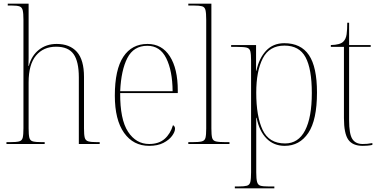

<svg xmlns="http://www.w3.org/2000/svg" viewBox="-20 -780 2061 1040"><path d="M15 0V-10H34Q68 -10 83.5 -14Q99 -18 103 -34Q107 -50 107 -85V-673Q107 -708 103 -724.5Q99 -741 85.5 -745.5Q72 -750 44 -750H22V-760H135V-487Q135 -475 135 -465Q135 -455 134 -423H136Q151 -479 191 -510.5Q231 -542 287 -542Q358 -542 396.5 -499Q435 -456 435 -363V-84Q435 -50 439 -34.5Q443 -19 458 -14.5Q473 -10 506 -10H520V0H407V-361Q407 -447 378.5 -487Q350 -527 284 -527Q215 -527 175 -479Q135 -431 135 -334V-85Q135 -50 139 -34Q143 -18 158.5 -14Q174 -10 208 -10H222V0Z M788 10Q702 10 652 -60.5Q602 -131 602 -262Q602 -403 648 -472.5Q694 -542 779 -542Q857 -542 900 -475Q943 -408 943 -290V-276H631Q630 -133 673.5 -66.5Q717 0 788 0Q840 0 871.5 -27.5Q903 -55 917 -102Q928 -96 928 -83Q928 -66 912 -44Q896 -22 865 -6Q834 10 788 10ZM915 -286Q914 -397 880.5 -464.5Q847 -532 778 -532Q704 -532 670 -466Q636 -400 631 -286Z M1000 0V-10H1020Q1057 -10 1073 -14Q1089 -18 1093 -33.5Q1097 -49 1097 -84V-672Q1097 -709 1093 -725.5Q1089 -742 1074.5 -746Q1060 -750 1030 -750H1000V-760H1125V-84Q1125 -49 1129 -33.5Q1133 -18 1149.5 -14Q1166 -10 1203 -10H1223V0Z M1252 240V230H1273Q1303 230 1317.5 226Q1332 222 1336 205.5Q1340 189 1340 153V-452Q1340 -486 1336 -502Q1332 -518 1316.5 -522Q1301 -526 1265 -526H1232V-536H1367V-397H1369Q1383 -464 1421 -505Q1459 -546 1520 -546Q1610 -546 1653.5 -481.5Q1697 -417 1697 -279Q1697 -130 1650 -60Q1603 10 1522 10Q1463 10 1423.5 -30Q1384 -70 1370 -142H1368Q1368 -116 1368 -75.5Q1368 -35 1368 13V153Q1368 189 1372.5 205.5Q1377 222 1391 226Q1405 230 1435 230H1466V240ZM1524 -3Q1596 -3 1632.5 -73.5Q1669 -144 1669 -276Q1669 -407 1635 -470Q1601 -533 1521 -533Q1439 -533 1403.5 -464Q1368 -395 1368 -278Q1368 -150 1402.5 -76.5Q1437 -3 1524 -3Z M1945 10Q1890 10 1866.5 -23.5Q1843 -57 1843 -141V-526H1772V-536Q1823 -537 1840 -555Q1854 -569 1857.5 -594.5Q1861 -620 1861 -657H1871V-536H1988V-526H1871V-129Q1871 -54 1888.5 -27Q1906 0 1944 0Q1958 0 1969.5 -1Q1981 -2 1997 -5V5Q1983 8 1970 9Q1957 10 1945 10Z"/></svg>

Font: Noto Serif Display SemiCondensed Thin
Style: Regular
Weight: 100
Width: 4
Designer: Monotype Design Team
Foundry: Monotype Imaging Inc.
Version: Version 2.009